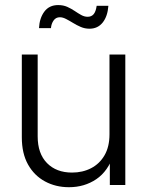

<svg xmlns="http://www.w3.org/2000/svg" viewBox="-20 -741 590 769"><path d="M256.3 8.8Q203.1 8.8 160.2 -14.4Q117.2 -37.6 92.3 -82Q67.4 -126.5 67.4 -190.9V-522.5H130.9V-194.8Q130.9 -126 168.2 -87.9Q205.6 -49.8 268.6 -49.8Q311 -49.8 345 -67.4Q378.9 -85 398.7 -119.1Q418.5 -153.3 418.5 -203.1V-522.5H481.9V0H419.9V-123.5H436Q413.1 -55.2 365.5 -23.2Q317.9 8.8 256.3 8.8ZM338.4 -626Q319.8 -626 303.5 -633.1Q287.1 -640.1 272.5 -649.2Q257.8 -658.2 244.6 -665Q231.4 -671.9 219.7 -671.9Q203.6 -671.9 194.6 -658.9Q185.5 -646 184.1 -628.4H136.2Q138.2 -668.5 157.7 -694.6Q177.2 -720.7 212.9 -720.7Q233.4 -720.7 249.3 -713.6Q265.1 -706.5 278.8 -697.3Q292.5 -688 305.2 -680.9Q317.9 -673.8 331.1 -673.8Q346.2 -673.8 355 -684.1Q363.8 -694.3 367.2 -717.8H414.1Q411.1 -675.8 391.4 -650.9Q371.6 -626 338.4 -626Z"/></svg>

Font: Inter 28pt Light
Style: Regular
Weight: 300
Designer: Rasmus Andersson
Foundry: rsms
Version: Version 4.001;git-66647c0bb